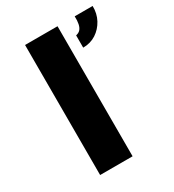

<svg xmlns="http://www.w3.org/2000/svg" viewBox="-169 -785 797 881"><g transform="rotate(-30 229.5 -344.5)"><path d="M101 0V-689H273V0ZM326 -545V-610Q341 -613 349.5 -622.5Q358 -632 361.5 -649Q365 -666 364 -689H459Q460 -649 442.5 -616.5Q425 -584 395 -564.5Q365 -545 326 -545Z"/></g></svg>

Font: Maven Pro Black
Style: Regular
Weight: 900
Designer: Joe Prince
Foundry: Joe Prince
Version: Version 2.103